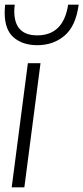

<svg xmlns="http://www.w3.org/2000/svg" viewBox="-24 -800 356 820"><path d="M80 0H26L95 -530H149ZM135 -607Q73 -607 34.5 -640Q-4 -673 -4 -745Q-4 -761 -2 -780H39Q37 -766 37 -752Q37 -649 135 -649Q247 -649 267 -780H312Q300 -689 252 -648Q204 -607 135 -607Z"/></svg>

Font: Tanohe Sans Light
Style: Italic
Weight: 300
Designer: Village Type and Design LLC & Cristiano Sobral
Foundry: Cooper Hewitt Smithsonian Design Museum
Version: Version 1.00;September 29, 2021;FontCreator 13.0.0.2655 64-b